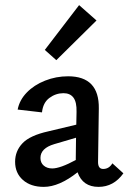

<svg xmlns="http://www.w3.org/2000/svg" viewBox="-20 -724 502 750"><path d="M462 -47Q424 6 365 6Q303 6 283 -51Q211 6 151 6Q100 6 69.5 -21Q39 -48 39 -92Q39 -134 68 -164.5Q97 -195 169 -211L278 -237L279 -287Q280 -325 267 -342.5Q254 -360 228 -360Q198 -360 173 -341.5Q148 -323 144 -285L49 -296Q56 -333 84.5 -362.5Q113 -392 156 -409Q199 -426 246 -426Q368 -426 366 -300L363 -91Q363 -64 383 -64Q406 -64 419 -86ZM276 -99V-108L277 -186L192 -161Q138 -145 138 -107Q138 -88 151 -77Q164 -66 184 -66Q215 -66 276 -99ZM155 -529 289 -704 357 -644 200 -489Z"/></svg>

Font: Ysabeau Semibold
Style: Regular
Weight: 600
Designer: Christian Thalmann (Catharsis Fonts)
Version: Version 0.003